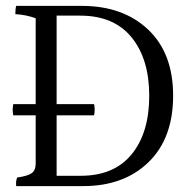

<svg xmlns="http://www.w3.org/2000/svg" viewBox="-20 -729 630 651"><path d="M172 -133H254Q367 -133 426.5 -206Q486 -279 486 -404Q486 -529 426 -602.5Q366 -676 252 -676H172V-376H299Q301 -366 301 -357Q301 -348 299 -338H172ZM258 -709Q397 -709 482 -629Q567 -549 567 -404.5Q567 -260 483.5 -179Q400 -98 262 -98H35Q33 -114 38 -127Q73 -132 87 -141.5Q101 -151 101 -175V-338H25Q23 -348 23 -357Q23 -366 25 -376H101V-667Q69 -679 32 -681Q32 -700 35 -709Z"/></svg>

Font: Halant
Style: Regular
Weight: 400
Designer: Hitesh Malaviya (Devanagari), Satya Rajpurohit (Latin)
Foundry: Indian Type Foundry
Version: Version 1.100;PS 1.0;hotconv 1.0.78;makeotf.lib2.5.61930; tt